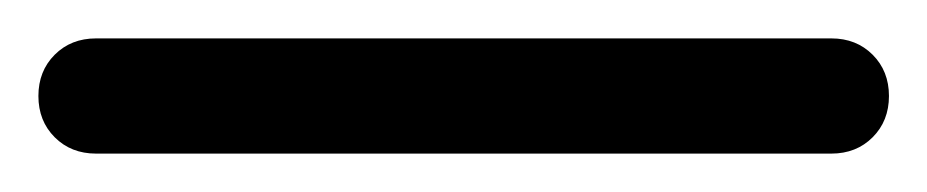

<svg xmlns="http://www.w3.org/2000/svg" viewBox="-50 -42 483 100"><path d="M383 -22Q396 -22 404.5 -13.5Q413 -5 413 8Q413 21 404.5 29.5Q396 38 383 38H0Q-13 38 -21.5 29.5Q-30 21 -30 8Q-30 -5 -21.5 -13.5Q-13 -22 0 -22Z"/></svg>

Font: Beon
Style: Medium
Weight: 500
Designer: BSozoo
Foundry: BSozoo
Version: Version 001.000